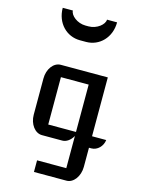

<svg xmlns="http://www.w3.org/2000/svg" viewBox="-164 -992 995 1348"><g transform="rotate(15 333.5 -318.0)"><path d="M115.7 -124C115.7 -55.7 157.2 0 208.5 0H356C385.7 0 414.6 -20.5 433.6 -54.2V179.7H221.2V264.2H458C508.3 264.2 550.3 207.5 550.3 139.2V0H567.9C610.8 0 648.4 -37.6 653.3 -83.5H550.3V-511.2H208.5C157.2 -511.2 115.7 -456.1 115.7 -387.2ZM231.9 -83.5V-427.7H433.6V-83.5ZM293.5 -712.4H337.9C435.1 -712.4 513.2 -790.5 513.2 -901.4H439.9C439.9 -866.2 387.2 -822.3 327.1 -822.3H304.7C244.1 -822.3 191.9 -866.2 191.9 -901.4H118.2C118.2 -790.5 196.3 -712.4 293.5 -712.4Z"/></g></svg>

Font: Atomic Age
Style: Regular
Weight: 400
Designer: James Grieshaber
Foundry: James Grieshaber
Version: Version 1.002